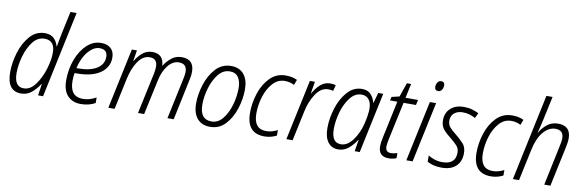

<svg xmlns="http://www.w3.org/2000/svg" viewBox="-52 -1207 5050 1663"><g transform="rotate(10 2472.5 -375.0)"><path d="M93 -158Q93 -228 115 -306Q137 -384 179 -438.5Q221 -493 281 -493Q372 -493 372 -385Q372 -321 347 -239.5Q322 -158 277.5 -98Q233 -38 176 -38Q93 -38 93 -158ZM322 -102H325L310 0H354L515 -760H461L419 -564Q413 -535 407.5 -505Q402 -475 397 -446H394Q385 -484 356.5 -512.5Q328 -541 277 -541Q198 -541 144.5 -479.5Q91 -418 64 -329Q37 -240 37 -157Q37 10 161 10Q214 10 253.5 -23Q293 -56 322 -102Z M813 -21V-70Q785 -55 757 -46Q729 -37 696 -37Q582 -37 582 -175Q582 -211 588 -245H604Q741 -245 814 -296.5Q887 -348 887 -432Q887 -485 856 -513.5Q825 -542 771 -542Q701 -542 646 -490.5Q591 -439 559 -354.5Q527 -270 527 -171Q527 -81 570.5 -35.5Q614 10 685 10Q724 10 756 1.5Q788 -7 813 -21ZM766 -495Q834 -495 834 -429Q834 -365 775.5 -327.5Q717 -290 612 -290H596Q617 -382 665 -438.5Q713 -495 766 -495Z M983 0 1041 -272Q1061 -368 1104 -430.5Q1147 -493 1206 -493Q1273 -493 1273 -421Q1273 -393 1266 -360L1189 0H1243L1310 -311Q1326 -388 1367.5 -440.5Q1409 -493 1463 -493Q1533 -493 1533 -421Q1533 -397 1524 -357L1448 0H1503L1578 -357Q1588 -399 1588 -430Q1588 -542 1480 -542Q1427 -542 1388.5 -510.5Q1350 -479 1327 -440H1325Q1318 -542 1222 -542Q1170 -542 1133 -509.5Q1096 -477 1073 -437H1070L1086 -532H1041L928 0Z M2066 -361Q2066 -446 2026.5 -493.5Q1987 -541 1915 -541Q1833 -541 1778.5 -481Q1724 -421 1697 -335Q1670 -249 1670 -170Q1670 -84 1710 -37Q1750 10 1823 10Q1904 10 1957.5 -48Q2011 -106 2038.5 -191.5Q2066 -277 2066 -361ZM1725 -169Q1725 -239 1747 -314Q1769 -389 1810.5 -441Q1852 -493 1911 -493Q1962 -493 1986 -457Q2010 -421 2010 -364Q2010 -288 1988 -213Q1966 -138 1925.5 -88Q1885 -38 1828 -38Q1725 -38 1725 -169Z M2408 -16V-64Q2384 -52 2359.5 -45Q2335 -38 2308 -38Q2199 -38 2199 -174Q2199 -250 2222 -323.5Q2245 -397 2289 -445.5Q2333 -494 2394 -494Q2439 -494 2477 -474L2495 -521Q2453 -542 2394 -542Q2312 -542 2256 -485Q2200 -428 2172 -342.5Q2144 -257 2144 -171Q2144 10 2301 10Q2333 10 2360 2.5Q2387 -5 2408 -16Z M2549 0 2606 -268Q2622 -348 2667 -418Q2712 -488 2778 -488Q2801 -488 2820 -482L2834 -534Q2812 -541 2786 -541Q2735 -541 2698 -507Q2661 -473 2637 -428H2634L2651 -532H2607L2494 0Z M2883 -159Q2883 -231 2905.5 -308.5Q2928 -386 2970 -439.5Q3012 -493 3070 -493Q3111 -493 3134 -464Q3157 -435 3157 -384Q3157 -331 3137 -249Q3116 -164 3069.5 -101Q3023 -38 2965 -38Q2883 -38 2883 -159ZM3108 -101H3111L3095 0H3139L3252 -532H3208L3183 -443H3179Q3170 -482 3143 -512Q3116 -542 3066 -542Q2989 -542 2935.5 -480.5Q2882 -419 2854.5 -330Q2827 -241 2827 -157Q2827 -77 2859.5 -33.5Q2892 10 2950 10Q3001 10 3041 -23.5Q3081 -57 3108 -101Z M3462 -3V-48Q3434 -38 3405 -38Q3358 -38 3358 -88Q3358 -100 3361 -116.5Q3364 -133 3367 -151L3439 -486H3548L3558 -532H3448L3475 -658H3438L3395 -534L3327 -518L3320 -486H3384L3313 -152Q3304 -111 3304 -81Q3304 10 3394 10Q3430 10 3462 -3Z M3759 -694Q3759 -727 3729 -727Q3707 -727 3696 -709Q3685 -691 3685 -671Q3685 -638 3717 -638Q3735 -638 3747 -655Q3759 -672 3759 -694ZM3604 0 3717 -532H3662L3549 0Z M4030 -146Q4030 -199 4002.5 -229.5Q3975 -260 3932 -295Q3894 -324 3875 -347Q3856 -370 3856 -403Q3856 -446 3884.5 -470Q3913 -494 3960 -494Q3994 -494 4021.5 -485Q4049 -476 4070 -464L4092 -509Q4068 -522 4035 -532Q4002 -542 3960 -542Q3889 -542 3845 -502.5Q3801 -463 3801 -398Q3801 -349 3826.5 -318Q3852 -287 3893 -256Q3933 -224 3953.5 -200.5Q3974 -177 3974 -141Q3974 -38 3857 -38Q3821 -38 3788 -49Q3755 -60 3733 -75V-20Q3753 -8 3785.5 1Q3818 10 3860 10Q3942 10 3986 -32Q4030 -74 4030 -146Z M4400 -16V-64Q4376 -52 4351.5 -45Q4327 -38 4300 -38Q4191 -38 4191 -174Q4191 -250 4214 -323.5Q4237 -397 4281 -445.5Q4325 -494 4386 -494Q4431 -494 4469 -474L4487 -521Q4445 -542 4386 -542Q4304 -542 4248 -485Q4192 -428 4164 -342.5Q4136 -257 4136 -171Q4136 10 4293 10Q4325 10 4352 2.5Q4379 -5 4400 -16Z M4540 0 4598 -272Q4620 -380 4668 -436.5Q4716 -493 4774 -493Q4846 -493 4846 -422Q4846 -404 4842 -382Q4838 -360 4833 -337L4762 0H4816L4887 -334Q4892 -358 4896.5 -383.5Q4901 -409 4901 -429Q4901 -541 4790 -541Q4734 -541 4694 -509Q4654 -477 4631 -435H4628Q4635 -463 4642.5 -492.5Q4650 -522 4656 -551L4701 -760H4647L4486 0Z"/></g></svg>

Font: Noto Sans UI SemiCondensed Light
Style: Italic
Weight: 300
Width: 4
Designer: Monotype Design Team
Foundry: Monotype Imaging Inc.
Version: 1.001